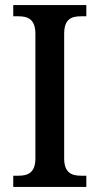

<svg xmlns="http://www.w3.org/2000/svg" viewBox="-20 -734 391 754"><path d="M32 0H319V-44H298C261 -44 232 -56 232 -112V-601C232 -659 260 -670 298 -670H319V-714H32V-670H53C89 -670 119 -659 119 -601V-112C119 -55 89 -44 53 -44H32Z"/></svg>

Font: Noto Serif Hebrew SemiCondensed Medium
Style: Regular
Weight: 500
Width: 4
Designer: Monotype Design Team
Foundry: Monotype Imaging Inc.
Version: Version 2.004